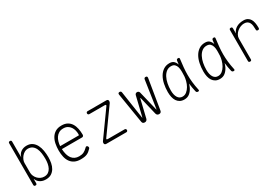

<svg xmlns="http://www.w3.org/2000/svg" viewBox="67 -1767 4067 2804"><g transform="rotate(-30 2100.0 -365.0)"><path d="M135 10Q122 10 116 4Q110 -2 110 -15V-715Q110 -728 116 -734Q122 -740 135 -740Q148 -740 154 -734Q160 -728 160 -715V-449Q173 -503 214 -531.5Q255 -560 310 -560Q367 -560 404.5 -533.5Q442 -507 464.5 -463.5Q487 -420 496 -365.5Q505 -311 505 -255Q505 -206 496 -158.5Q487 -111 464.5 -73.5Q442 -36 405.5 -13Q369 10 313 10Q276 10 249.5 0Q223 -10 205 -24.5Q187 -39 176.5 -56Q166 -73 160 -88V-15Q160 -2 154 4Q148 10 135 10ZM312 -38Q353 -38 380.5 -56.5Q408 -75 424.5 -106Q441 -137 448 -176Q455 -215 455 -255Q455 -303 449 -349Q443 -395 426 -431.5Q409 -468 379.5 -490Q350 -512 303 -512Q275 -512 249.5 -497.5Q224 -483 204 -460Q184 -437 172 -409Q160 -381 160 -355V-194Q160 -166 171.5 -138Q183 -110 203 -88Q223 -66 251 -52Q279 -38 312 -38Z M1064 -114Q1075 -114 1082.5 -103.5Q1090 -93 1090 -82Q1090 -77 1088 -72.5Q1086 -68 1082 -64Q1063 -44 1045.5 -30Q1028 -16 1007.5 -7Q987 2 961.5 6Q936 10 900 10Q841 10 799.5 -10.5Q758 -31 732 -67.5Q706 -104 694.5 -154Q683 -204 683 -263Q683 -321 693.5 -374.5Q704 -428 729.5 -469.5Q755 -511 796.5 -535.5Q838 -560 900 -560Q958 -560 997 -538Q1036 -516 1059.5 -478.5Q1083 -441 1093 -391.5Q1103 -342 1103 -288Q1103 -277 1095.5 -267.5Q1088 -258 1076 -258H734Q737 -206 748.5 -165Q760 -124 781 -96.5Q802 -69 832.5 -54.5Q863 -40 902 -40Q948 -40 978.5 -54Q1009 -68 1041 -100Q1046 -105 1051 -109.5Q1056 -114 1064 -114ZM734 -308H1045Q1050 -308 1051.5 -311.5Q1053 -315 1053 -329Q1053 -359 1045 -391Q1037 -423 1019 -449.5Q1001 -476 972 -493Q943 -510 900 -510Q857 -510 826.5 -492Q796 -474 776.5 -445.5Q757 -417 746.5 -380.5Q736 -344 734 -308Z M1334 0Q1319 0 1311 -7.5Q1303 -15 1303 -31Q1303 -39 1305 -46Q1307 -53 1312 -59L1610 -475Q1613 -479 1614.5 -482.5Q1616 -486 1616 -489Q1616 -495 1611 -497.5Q1606 -500 1597 -500H1337Q1326 -500 1319 -507Q1312 -514 1312 -525Q1312 -536 1318.5 -543Q1325 -550 1336 -550H1653Q1669 -550 1676.5 -542.5Q1684 -535 1684 -519Q1684 -511 1682 -504Q1680 -497 1675 -490L1376 -74Q1373 -69 1371.5 -66Q1370 -63 1370 -60Q1370 -55 1375 -52.5Q1380 -50 1389 -50H1672Q1683 -50 1690 -43Q1697 -36 1697 -25Q1697 -14 1690 -7Q1683 0 1672 0Z M1979 10Q1961 10 1950.5 1.5Q1940 -7 1937 -25L1855 -530Q1853 -545 1859.5 -552.5Q1866 -560 1881 -560Q1893 -560 1900 -554Q1907 -548 1909 -536L1978 -75Q1980 -67 1981 -67Q1982 -67 1984 -75L2063 -401Q2067 -415 2076 -422.5Q2085 -430 2100 -430Q2115 -430 2124 -422.5Q2133 -415 2137 -401L2216 -75Q2218 -67 2219 -67Q2220 -67 2222 -75L2291 -536Q2293 -548 2300 -554Q2307 -560 2319 -560Q2334 -560 2340.5 -552.5Q2347 -545 2345 -530L2262 -25Q2259 -8 2249 1Q2239 10 2221 10Q2203 10 2192 1.5Q2181 -7 2176 -24L2104 -325Q2102 -333 2100 -333Q2098 -333 2096 -325L2024 -25Q2019 -8 2008 1Q1997 10 1979 10Z M2648 10Q2606 10 2576 -6.5Q2546 -23 2527 -51.5Q2508 -80 2499 -119.5Q2490 -159 2490 -205Q2490 -275 2503.5 -339.5Q2517 -404 2545.5 -453Q2574 -502 2617.5 -531Q2661 -560 2720 -560Q2767 -560 2792 -536Q2817 -512 2829 -474V-472Q2833 -503 2837 -535Q2839 -548 2846 -554Q2853 -560 2866 -560Q2879 -560 2884 -554Q2889 -548 2887 -535Q2878 -466 2872 -403Q2866 -340 2866 -278Q2866 -216 2873 -151.5Q2880 -87 2896 -14Q2899 -2 2894.5 4Q2890 10 2877 10Q2864 10 2856.5 4Q2849 -2 2846 -14Q2829 -87 2822 -152Q2822 -155 2821 -158Q2812 -125 2798 -96Q2775 -50 2738.5 -20Q2702 10 2648 10ZM2646 -40Q2685 -40 2716 -65Q2747 -90 2769 -128.5Q2791 -167 2803 -213Q2812 -249 2815 -282Q2815 -313 2817 -345V-371Q2817 -408 2808 -439Q2799 -470 2778.5 -490Q2758 -510 2718 -510Q2674 -510 2640.5 -484.5Q2607 -459 2584.5 -416Q2562 -373 2551 -318.5Q2540 -264 2540 -205Q2540 -128 2567.5 -84Q2595 -40 2646 -40Z M3248 10Q3206 10 3176 -6.5Q3146 -23 3127 -51.5Q3108 -80 3099 -119.5Q3090 -159 3090 -205Q3090 -275 3103.5 -339.5Q3117 -404 3145.5 -453Q3174 -502 3217.5 -531Q3261 -560 3320 -560Q3367 -560 3392 -536Q3417 -512 3429 -474V-472Q3433 -503 3437 -535Q3439 -548 3446 -554Q3453 -560 3466 -560Q3479 -560 3484 -554Q3489 -548 3487 -535Q3478 -466 3472 -403Q3466 -340 3466 -278Q3466 -216 3473 -151.5Q3480 -87 3496 -14Q3499 -2 3494.5 4Q3490 10 3477 10Q3464 10 3456.5 4Q3449 -2 3446 -14Q3429 -87 3422 -152Q3422 -155 3421 -158Q3412 -125 3398 -96Q3375 -50 3338.5 -20Q3302 10 3248 10ZM3246 -40Q3285 -40 3316 -65Q3347 -90 3369 -128.5Q3391 -167 3403 -213Q3412 -249 3415 -282Q3415 -313 3417 -345V-371Q3417 -408 3408 -439Q3399 -470 3378.5 -490Q3358 -510 3318 -510Q3274 -510 3240.5 -484.5Q3207 -459 3184.5 -416Q3162 -373 3151 -318.5Q3140 -264 3140 -205Q3140 -128 3167.5 -84Q3195 -40 3246 -40Z M3755 10Q3742 10 3736 4Q3730 -2 3730 -15V-535Q3730 -548 3736 -554Q3742 -560 3755 -560Q3768 -560 3774 -554Q3780 -548 3780 -535V-449Q3800 -503 3849 -531.5Q3898 -560 3968 -560Q4010 -560 4037 -544Q4064 -528 4079.5 -501.5Q4095 -475 4101.5 -439.5Q4108 -404 4108 -365V-355Q4108 -342 4102 -336Q4096 -330 4083 -330Q4070 -330 4064 -336Q4058 -342 4058 -355V-365Q4058 -394 4054.5 -421.5Q4051 -449 4040 -470Q4029 -491 4008.5 -504Q3988 -517 3954 -517Q3924 -517 3893.5 -505Q3863 -493 3837.5 -472Q3812 -451 3796 -422.5Q3780 -394 3780 -360V-15Q3780 -2 3774 4Q3768 10 3755 10Z"/></g></svg>

Font: Maple Mono NL Thin
Style: Regular
Weight: 250
Monospace: yes
Designer: subframe7536
Version: Version 7.000